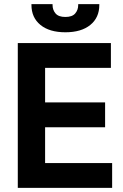

<svg xmlns="http://www.w3.org/2000/svg" viewBox="-20 -908 594 928"><path d="M66 0V-700H516V-580H198V-413H488V-293H198V-120H522V0ZM296 -752Q219 -752 175.5 -787.5Q132 -823 132 -884V-888H234V-884Q234 -860 248.5 -843Q263 -826 296 -826Q329 -826 343.5 -843Q358 -860 358 -884V-888H460V-884Q460 -823 416.5 -787.5Q373 -752 296 -752Z"/></svg>

Font: Space Grotesk
Style: Bold
Weight: 700
Designer: Florian Karsten
Foundry: Florian Karsten
Version: Version 2.000